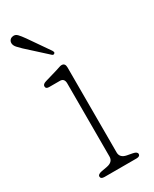

<svg xmlns="http://www.w3.org/2000/svg" viewBox="-170 -679 581 725"><g transform="rotate(-30 121.0 -317.0)"><path d="M143.5 -428V-57.5Q143.5 -34 171 -28.5L195 -24Q213 -20.5 213 -11Q213 0 197 0H57.5Q41.5 0 41.5 -11Q41.5 -20.5 59.5 -24L84.5 -28.5Q112.5 -34 112.5 -57.5V-376Q112.5 -399 92.5 -398.5H47.5Q32 -398 32 -409.5Q32 -419 47 -423.5L103 -440Q108.5 -441.5 115.8 -444.2Q123 -447 128 -447Q143.5 -447 143.5 -428ZM63.5 -600.5 125.5 -511Q127.5 -508 128.5 -504.5Q129.5 -501 126.5 -498.5Q121.5 -494 116 -499L32 -575.5Q22.5 -584.5 15 -592.8Q7.5 -601 6 -609.5Q4.5 -618 9 -624.8Q13.5 -631.5 22.5 -633Q34 -635.5 42.8 -626.5Q51.5 -617.5 63.5 -600.5Z"/></g></svg>

Font: Fraunces 72pt S100 Thin
Style: Regular
Weight: 100
Version: Version 1.000; ttfautohint (v1.8.3)